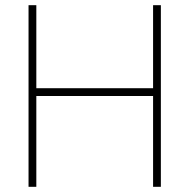

<svg xmlns="http://www.w3.org/2000/svg" viewBox="-20 -720 730 740"><path d="M120 0H90V-700H120V-380H570V-700H600V0H570V-350H120Z"/></svg>

Font: Metropolitano Thin
Style: Regular
Weight: 250
Designer: Fonts by Alex Slobzheninov & Chris M. Simpson / Changes by Cristiano Sobral
Foundry: Fonts by Alex Slobzheninov & Chris M. Simpson / Changes by Cristiano Sobral
Version: Version 1.00;August 30, 2020;FontCreator 13.0.0.2681 64-bit